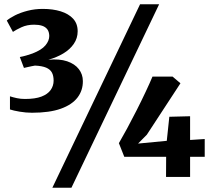

<svg xmlns="http://www.w3.org/2000/svg" viewBox="-20 -835 1002 906"><path d="M131 -303Q102.5 -303 73 -308Q43.5 -313 27 -318.5V-380.5Q42.5 -375.5 59.8 -371.8Q77 -368 98 -368Q146 -368 175.5 -379.2Q205 -390.5 219 -410.2Q233 -430 233 -454.5Q233 -477.5 225 -492.5Q217 -507.5 197.8 -515.8Q178.5 -524 145 -525.5Q139 -524.5 129 -522.5Q119 -520.5 109.2 -518.2Q99.5 -516 93 -514.5L73.5 -566Q88 -568.5 103.5 -573Q119 -577.5 133 -582.5Q176 -599 194.2 -620.8Q212.5 -642.5 212.5 -665.5Q212 -685.5 203 -697Q194 -708.5 178.5 -713.5Q163 -718.5 141 -718.5Q107.5 -718.5 81.5 -706.5Q55.5 -694.5 41 -684.5L12 -738Q26 -750 51.2 -762.8Q76.5 -775.5 110.2 -784.2Q144 -793 182 -793Q229.5 -793 266.5 -781.5Q303.5 -770 325 -746.8Q346.5 -723.5 346.5 -687.5Q346.5 -654.5 328.2 -628Q310 -601.5 278.8 -582.8Q247.5 -564 208 -553Q260.5 -558 296.8 -545.8Q333 -533.5 352 -508.8Q371 -484 371 -452.5Q371.5 -408.5 345.8 -374.8Q320 -341 267 -322Q214 -303 131 -303ZM641 -815H731L317 51H227ZM763.5 0 764 -95H566.5L541 -159.5Q557.5 -187.5 579.5 -228.2Q601.5 -269 624.5 -314.2Q647.5 -359.5 667.2 -401.5Q687 -443.5 699.5 -473.5H794.5L831.5 -442L673 -199.5L631.5 -157.5L767 -170.5L779 -284L877 -286.5V-174.5L946 -179V-95H877V0Z"/></svg>

Font: Merriweather 36pt Black
Style: Regular
Weight: 900
Version: Version 2.100